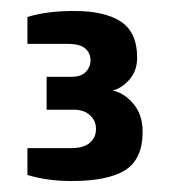

<svg xmlns="http://www.w3.org/2000/svg" viewBox="-20 -725 310 350"><path d="M30 -406V-455H110Q132 -455 143.5 -464.5Q155 -474 155 -490Q155 -505 144 -515Q133 -525 115 -525H65V-585H110Q128 -585 136.5 -594Q145 -603 145 -615Q145 -628 135.5 -636.5Q126 -645 104 -645H30V-694Q65 -705 115 -705Q171 -705 200.5 -685.5Q230 -666 230 -620Q230 -596 216 -580Q202 -564 185 -560Q206 -556 223 -536Q240 -516 240 -485Q240 -435 208.5 -415Q177 -395 110 -395Q67 -395 30 -406Z"/></svg>

Font: Cuprum
Style: Bold
Weight: 700
Designer: Jovanny Lemonad
Foundry: Jovanny Lemonad
Version: Version 2.000